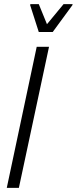

<svg xmlns="http://www.w3.org/2000/svg" viewBox="-20 -916 374 936"><path d="M13 0 159 -688H219L72 0ZM169 -760 127 -891 128 -896H169L209 -798L290 -896H334L333 -891L237 -760Z"/></svg>

Font: Saira Condensed Light
Style: Italic
Weight: 300
Width: 3
Italic angle: -12°
Designer: Hector Gatti with collaboration of the Omnibus-Type team
Foundry: Omnibus-Type
Version: Version 1.101